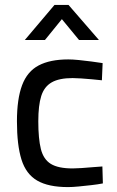

<svg xmlns="http://www.w3.org/2000/svg" viewBox="-20 -752 478 782"><path d="M257 10Q177 10 131.5 -16.5Q86 -43 67.5 -102Q49 -161 49 -258Q49 -349 70 -405Q91 -461 137.5 -485.5Q184 -510 258 -510Q276 -510 301 -507.5Q326 -505 352.5 -501.5Q379 -498 398 -495L395 -425Q377 -427 355 -429Q333 -431 311.5 -432.5Q290 -434 276 -434Q221 -434 190.5 -416.5Q160 -399 148 -361Q136 -323 136 -258Q136 -187 146.5 -145Q157 -103 187 -84.5Q217 -66 276 -66Q290 -66 312 -67.5Q334 -69 356.5 -71Q379 -73 397 -74L399 -5Q379 -1 352.5 2Q326 5 300.5 7.5Q275 10 257 10ZM81 -589 202 -732H259L383 -589H302L232 -674L163 -589Z"/></svg>

Font: Cairo Medium
Style: Regular
Weight: 500
Designer: Mohamed Gaber, Accademia di Belle Arti di Urbino
Foundry: Kief Type Foundry, Accademia di Belle Arti di Urbino
Version: Version 3.117